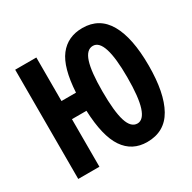

<svg xmlns="http://www.w3.org/2000/svg" viewBox="-131 -683 824 825"><g transform="rotate(-30 281.5 -271.0)"><path d="M37 0V-542H142V-326H214Q221 -447 262 -500Q303 -553 376 -553Q460 -553 501.5 -480.5Q543 -408 543 -271Q543 -135 502 -62Q461 11 374 11Q300 11 259.5 -48.5Q219 -108 214 -236H142V0ZM377 -79Q407 -79 422.5 -126.5Q438 -174 438 -273Q438 -464 377 -464Q345 -464 330 -417.5Q315 -371 315 -274Q315 -174 330 -126.5Q345 -79 377 -79Z"/></g></svg>

Font: Noto Sans Mono SemiCondensed SemiBold
Style: Regular
Weight: 600
Width: 4
Designer: Monotype Design Team
Foundry: Monotype Imaging Inc.
Version: Version 2.014; ttfautohint (v1.8.4.7-5d5b)